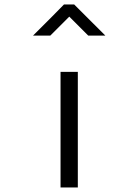

<svg xmlns="http://www.w3.org/2000/svg" viewBox="-20 -823 512 843"><path d="M321.7 -507.5V0H245.8V-507.5ZM305.8 -803.3 442.5 -666.7H367.5L284.2 -750L200.8 -666.7H125Q208.3 -749.2 260.8 -803.3Z"/></svg>

Font: 0xA000
Style: Regular
Weight: 400
Version: Version 0.1